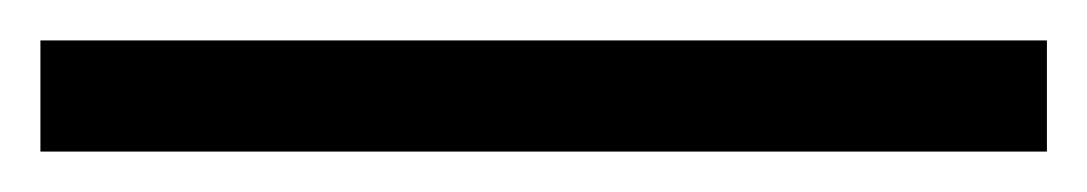

<svg xmlns="http://www.w3.org/2000/svg" viewBox="-23 35 538 95"><path d="M-3 110V55H495V110Z"/></svg>

Font: REM Medium Light
Style: Regular
Weight: 300
Version: Version 1.005;gftools[0.9.28]